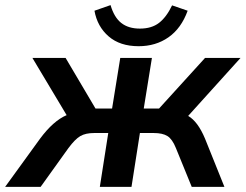

<svg xmlns="http://www.w3.org/2000/svg" viewBox="-68 -732 962 752"><path d="M-48 0 89 -189Q141 -259 193 -281L59 -505H189L306 -307H371L403 -505H527L495 -307H555L735 -505H874L669 -278Q707 -256 735 -189L811 0H683L621 -152Q607 -187 588 -199Q569 -211 534 -211H480L447 0H323L356 -211H301Q267 -211 246.5 -199Q226 -187 200 -152L91 0ZM475 -551Q402 -551 357.5 -589.5Q313 -628 302 -690L365 -712Q379 -664 407 -642Q435 -620 480 -620Q526 -620 555 -642.5Q584 -665 606 -711L667 -690Q642 -621 592 -586Q542 -551 475 -551Z"/></svg>

Font: Mulish
Style: Bold Italic
Weight: 700
Italic angle: -9°
Designer: Vernon Adams
Foundry: Vernon Adams
Version: Version 3.603; ttfautohint (v1.8.3)